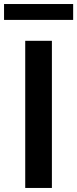

<svg xmlns="http://www.w3.org/2000/svg" viewBox="-53 -929 382 949"><path d="M308.6 -909.1H-33V-830.6H308.6ZM203.5 -727.3H71.7V0H203.5Z"/></svg>

Font: TID UI Semi Bold
Style: Regular
Weight: 600
Designer: The TID Project Authors
Foundry: Bakken & Bæck
Version: Version 1.001;hotconv 1.0.109;makeotfexe 2.5.65596